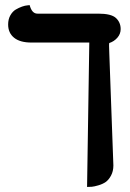

<svg xmlns="http://www.w3.org/2000/svg" viewBox="-20 -572 515 759"><path d="M412.1 -360.8 428.2 82Q428.2 105 418.9 122.1Q409.7 139.2 397.7 147.5Q385.7 155.8 369.1 160.6Q352.5 165.5 343 166.3Q333.5 167 324.2 167L333 -403.8H104Q59.1 -403.8 35.6 -422.9Q12.2 -441.9 12.2 -475.1Q12.2 -496.1 21 -511.5Q29.8 -526.9 42.2 -534.2Q54.7 -541.5 67.1 -545.9Q79.6 -550.3 88.4 -550.8L97.2 -551.8Q106 -518.1 127.9 -518.1H368.2Q419.9 -518.1 438.5 -500.7Q457 -483.4 457 -457Q457 -438 444.1 -423.1Q431.2 -408.2 412.1 -401.9Q410.2 -401.9 412.1 -360.8Z"/></svg>

Font: Common Serif
Style: Bold
Weight: 700
Designer: Philipp H. Poll, Khaled Hosny
Foundry: Stefan Peev, Context Ltd.
Version: Version 1.026